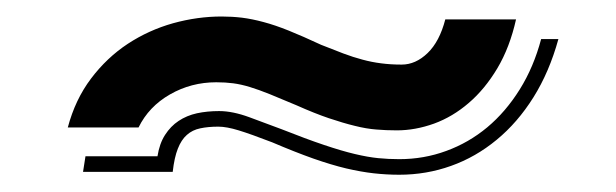

<svg xmlns="http://www.w3.org/2000/svg" viewBox="-20 -397 731 228"><path d="M60.5 -245.6Q69.3 -278.8 88.1 -303.7Q106.9 -328.6 131.8 -345Q156.7 -361.3 185.5 -369.4Q214.4 -377.4 243.2 -377.4Q255.4 -377.4 267.3 -376Q279.3 -374.5 293 -370.8Q306.6 -367.2 323 -360.6Q339.4 -354 361.3 -343.8Q376 -337.9 387.7 -333.5Q399.4 -329.1 410.4 -326.2Q421.4 -323.2 432.6 -321.8Q443.8 -320.3 457 -320.3Q473.6 -320.3 487.8 -334Q502 -347.7 508.8 -374H592.8Q585.4 -340.8 570.6 -315.9Q555.7 -291 536.6 -274.7Q517.6 -258.3 495.4 -250.2Q473.1 -242.2 451.2 -242.2Q438.5 -242.2 426.8 -243.2Q415 -244.1 401.1 -247.6Q387.2 -251 370.6 -256.6Q354 -262.2 332 -272Q313.5 -279.8 300.3 -285.2Q287.1 -290.5 276.6 -293.7Q266.1 -296.9 256.8 -298.1Q247.6 -299.3 236.8 -299.3Q207 -299.3 181.9 -284.9Q156.7 -270.5 144.5 -245.6ZM81.5 -211.4H167Q169.4 -226.6 176 -236.8Q182.6 -247.1 192.1 -253.4Q201.7 -259.8 213.9 -262.5Q226.1 -265.1 240.2 -265.1Q256.3 -265.1 276.1 -257.8Q295.9 -250.5 314 -243.7Q343.8 -231.9 364.7 -224.9Q385.7 -217.8 401.4 -214.1Q417 -210.4 429.2 -209.2Q441.4 -208 454.1 -208Q483.4 -208 510 -217.8Q536.6 -227.5 558.6 -245.8Q580.6 -264.2 597.2 -290.8Q613.8 -317.4 622.6 -350.6H643.1Q632.3 -311.5 613.5 -281.5Q594.7 -251.5 569.8 -231Q544.9 -210.4 515.6 -200Q486.3 -189.5 454.1 -189.5Q439 -189.5 423.8 -191.2Q408.7 -192.9 391.1 -197Q373.5 -201.2 352.1 -208.7Q330.6 -216.3 303.2 -228Q277.8 -237.8 263.4 -242.2Q249 -246.6 239.3 -246.6Q227.1 -246.6 217.8 -244.6Q208.5 -242.7 201.9 -236.8Q195.3 -231 191.2 -220.5Q187 -210 185.1 -192.9H78.6Z"/></svg>

Font: Vast Shadow
Style: Regular
Weight: 400
Designer: Nicole Fally
Foundry: Nicole Fally
Version: Version 1.002